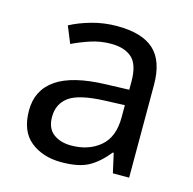

<svg xmlns="http://www.w3.org/2000/svg" viewBox="-87 -633 735 730"><g transform="rotate(15 280.5 -267.5)"><path d="M288 -545Q386 -545 433 -502Q480 -459 480 -365V0H416L399 -76H395Q360 -32 321.5 -11Q283 10 215 10Q142 10 94 -28.5Q46 -67 46 -149Q46 -229 109 -272.5Q172 -316 303 -320L394 -323V-355Q394 -422 365 -448Q336 -474 283 -474Q241 -474 203 -461.5Q165 -449 132 -433L105 -499Q140 -518 188 -531.5Q236 -545 288 -545ZM314 -259Q214 -255 175.5 -227Q137 -199 137 -148Q137 -103 164.5 -82Q192 -61 235 -61Q303 -61 348 -98.5Q393 -136 393 -214V-262Z"/></g></svg>

Font: Noto Sans Nushu
Style: Regular
Weight: 400
Designer: Lisa Huang
Foundry: Lisa Huang
Version: Version 1.003; ttfautohint (v1.8.4.7-5d5b)